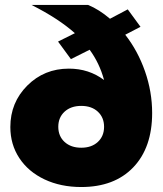

<svg xmlns="http://www.w3.org/2000/svg" viewBox="-20 -750 661 780"><path d="M488.8 -608.9Q540 -543.5 569.1 -460.2Q598.1 -377 598.1 -291Q598.1 -150.4 521.5 -70.3Q444.8 9.8 310.1 9.8Q226.6 9.8 160.9 -21.2Q95.2 -52.2 58.6 -107.7Q22 -163.1 22 -233.9Q22 -333.5 90.8 -402.3Q159.7 -471.2 259.8 -471.2Q341.3 -471.2 402.8 -424.8Q384.3 -493.2 344.2 -547.9L268.1 -509.8L215.8 -581.1L284.2 -615.2Q217.3 -674.8 107.9 -730H337.9Q382.8 -711.4 426.8 -673.8L499 -711.9L550.8 -641.1ZM242.4 -173.3Q268.1 -149.9 310.1 -149.9Q352.1 -149.9 377.4 -173.3Q402.8 -196.8 402.8 -234.9Q402.8 -272.9 377.4 -296.4Q352.1 -319.8 310.1 -319.8Q268.1 -319.8 242.4 -296.4Q216.8 -272.9 216.8 -234.9Q216.8 -196.8 242.4 -173.3Z"/></svg>

Font: Rawline Black
Style: Regular
Weight: 900
Designer: Matt McInerney, Pablo Impallari, Rodrigo Fuenzalida
Foundry: Matt McInerney, Pablo Impallari, Rodrigo Fuenzalida
Version: Version 4.020;PS 004.020;hotconv 1.0.88;makeotf.lib2.5.64775